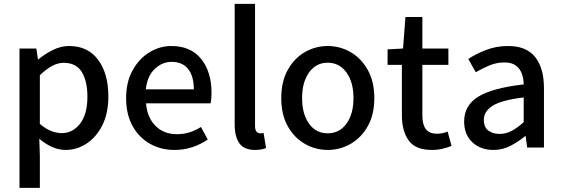

<svg xmlns="http://www.w3.org/2000/svg" viewBox="-20 -750 2855 976"><path d="M79.1 205.1V-503.4H164.6L172.9 -448.2H175.3Q208 -475.6 248.5 -495.8Q289.1 -516.1 331.1 -516.1Q426.8 -516.1 478.8 -446Q530.8 -376 530.8 -259.8Q530.8 -173.8 500 -113Q469.2 -52.2 419.9 -20Q370.6 12.2 313.5 12.2Q279.8 12.2 246.1 -2.4Q212.4 -17.1 179.7 -44.4L182.6 41.5V205.1ZM293.5 -73.2Q349.6 -73.2 387 -121.3Q424.3 -169.4 424.3 -258.3Q424.3 -337.4 395.8 -384Q367.2 -430.7 303.7 -430.7Q274.4 -430.7 244.9 -414.8Q215.3 -398.9 182.6 -367.7V-120.1Q212.9 -94.2 241.5 -83.7Q270 -73.2 293.5 -73.2Z M865.7 12.2Q797.9 12.2 742.2 -19.3Q686.5 -50.8 653.8 -109.6Q621.1 -168.5 621.1 -251.5Q621.1 -333 654.1 -392.6Q687 -452.1 739.5 -484.1Q792 -516.1 850.6 -516.1Q949.7 -516.1 1002.4 -450.7Q1055.2 -385.3 1055.2 -277.8Q1055.2 -262.7 1054 -248.5Q1052.7 -234.4 1050.8 -224.6H722.2Q728.5 -151.9 770.8 -109.9Q813 -67.9 878.9 -67.9Q913.6 -67.9 943.8 -77.4Q974.1 -86.9 1001.5 -104.5L1036.1 -41Q1001 -16.6 958.5 -2.2Q916 12.2 865.7 12.2ZM721.2 -295.9H965.3Q965.3 -362.8 936.5 -399.2Q907.7 -435.5 852.5 -435.5Q804.2 -435.5 766.4 -399.4Q728.5 -363.3 721.2 -295.9Z M1276.9 12.2Q1220.7 12.2 1196.8 -21.7Q1172.9 -55.7 1172.9 -116.7V-730.5H1276.4V-110.8Q1276.4 -88.9 1284.2 -80.6Q1292 -72.3 1302.2 -72.3Q1306.2 -72.3 1309.8 -72.5Q1313.5 -72.8 1319.8 -74.2L1332.5 2.4Q1322.8 6.8 1308.8 9.5Q1294.9 12.2 1276.9 12.2Z M1645.5 12.2Q1583.5 12.2 1529.5 -18.8Q1475.6 -49.8 1442.6 -108.6Q1409.7 -167.5 1409.7 -251.5Q1409.7 -335 1442.6 -394.3Q1475.6 -453.6 1529.5 -484.9Q1583.5 -516.1 1645.5 -516.1Q1708.5 -516.1 1762.5 -484.9Q1816.4 -453.6 1849.6 -394.3Q1882.8 -335 1882.8 -251.5Q1882.8 -167.5 1849.6 -108.6Q1816.4 -49.8 1762.5 -18.8Q1708.5 12.2 1645.5 12.2ZM1645.5 -72.3Q1705.6 -72.3 1741.2 -121.3Q1776.9 -170.4 1776.9 -251.5Q1776.9 -332 1741.2 -381.6Q1705.6 -431.2 1645.5 -431.2Q1586.4 -431.2 1551 -381.6Q1515.6 -332 1515.6 -251.5Q1515.6 -170.4 1551 -121.3Q1586.4 -72.3 1645.5 -72.3Z M2175.3 12.2Q2091.3 12.2 2057.1 -36.4Q2022.9 -85 2022.9 -163.6V-420.4H1950.2V-499L2028.8 -503.4L2041 -663.6H2127V-503.4H2259.3V-420.4H2127V-163.1Q2127 -117.2 2144.5 -93.8Q2162.1 -70.3 2201.2 -70.3Q2213.9 -70.3 2227.8 -72.8Q2241.7 -75.2 2255.4 -81.1L2275.4 -8.3Q2255.4 0 2229.7 6.1Q2204.1 12.2 2175.3 12.2Z M2488.3 12.2Q2422.9 12.2 2381.1 -26.9Q2339.4 -65.9 2339.4 -132.8Q2339.4 -214.4 2411.6 -258.8Q2483.9 -303.2 2642.1 -320.8Q2641.6 -350.1 2632.6 -375.5Q2623.5 -400.9 2602.5 -416.7Q2581.5 -432.6 2544.4 -432.6Q2503.9 -432.6 2467.3 -417.2Q2430.7 -401.9 2398.4 -382.8L2360.4 -450.2Q2398.4 -475.6 2450.4 -495.8Q2502.4 -516.1 2563 -516.1Q2656.2 -516.1 2700.7 -459.7Q2745.1 -403.3 2745.1 -302.7V0H2659.7L2652.3 -57.6H2648.9Q2613.8 -28.3 2573.5 -8.1Q2533.2 12.2 2488.3 12.2ZM2519.5 -69.3Q2552.7 -69.3 2581.3 -84.7Q2609.9 -100.1 2642.1 -128.9V-254.9Q2528.3 -240.7 2483.9 -212.2Q2439.5 -183.6 2439.5 -141.1Q2439.5 -103 2462.4 -86.2Q2485.4 -69.3 2519.5 -69.3Z"/></svg>

Font: Akatab SemiBold
Style: Regular
Weight: 600
Designer: SIL Global
Foundry: SIL Global
Version: Version 4.100